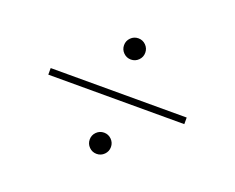

<svg xmlns="http://www.w3.org/2000/svg" viewBox="-104 -866 1207 987"><g transform="rotate(20 500.0 -372.0)"><path d="M500 -688Q524 -688 541 -671Q558 -654 558 -630Q558 -606 541 -589Q524 -572 500 -572Q476 -572 459 -589Q442 -606 442 -630Q442 -654 459 -671Q476 -688 500 -688ZM872 -390V-354H128V-390ZM500 -172Q524 -172 541 -155Q558 -138 558 -114Q558 -90 541 -73Q524 -56 500 -56Q476 -56 459 -73Q442 -90 442 -114Q442 -138 459 -155Q476 -172 500 -172Z"/></g></svg>

Font: Noto Sans TC Thin Thin
Style: Regular
Weight: 250
Version: Version 2.004-H2;hotconv 1.0.118;makeotfexe 2.5.65603